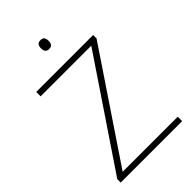

<svg xmlns="http://www.w3.org/2000/svg" viewBox="-265 -1007 1107 1107"><g transform="rotate(-45 288.5 -454.0)"><path d="M537 0H36V-28L474 -678H61V-714H525V-686L88 -36H537ZM288 -908Q307 -908 313.5 -898Q320 -888 320 -872Q320 -856 313.5 -846Q307 -836 288 -836Q272 -836 265 -846Q258 -856 258 -872Q258 -888 265 -898Q272 -908 288 -908Z"/></g></svg>

Font: Noto Sans Bengali ExtraLight
Style: Regular
Weight: 200
Designer: Jelle Bosma - Monotype Design Team
Foundry: Monotype Imaging Inc.
Version: Version 2.003; ttfautohint (v1.8.4.7-5d5b)